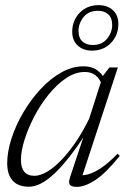

<svg xmlns="http://www.w3.org/2000/svg" viewBox="-20 -717 500 747"><path d="M253.5 -30.5 311 -203H318.5Q281.5 -147 249.8 -106.5Q218 -66 190.2 -40.2Q162.5 -14.5 138.2 -2.5Q114 9.5 92.5 9.5Q64.5 9.5 45.8 -1Q27 -11.5 17.5 -32Q8 -52.5 8 -81.5Q8 -126 24.5 -177.5Q41 -229 70.2 -278.8Q99.5 -328.5 137.2 -369.5Q175 -410.5 218 -434.8Q261 -459 304.5 -459Q337 -459 357.2 -444.5Q377.5 -430 392 -403L377 -386.5Q367.5 -411.5 351.2 -424.2Q335 -437 310 -437Q273 -437 237 -412.8Q201 -388.5 169.2 -349.2Q137.5 -310 113.5 -264Q89.5 -218 75.5 -173.5Q61.5 -129 61.5 -95Q61.5 -64.5 74.5 -48.8Q87.5 -33 114 -33Q135.5 -33 161.8 -48Q188 -63 216.2 -91.8Q244.5 -120.5 273 -161.8Q301.5 -203 327 -255.5L380 -421L405.5 -454.5H438.5L296 -20L285 -36Q301 -33 323 -38.8Q345 -44.5 373.5 -63.5Q402 -82.5 437.5 -119L446 -110.5Q391.5 -43 351 -16.5Q310.5 10 279 10Q257 10 251.2 1Q245.5 -8 253.5 -30.5ZM364 -697Q398 -697 419.2 -677.5Q440.5 -658 440.5 -623.5Q440.5 -580.5 412 -550.2Q383.5 -520 337.5 -520Q304.5 -520 282.8 -539.5Q261 -559 261 -593.5Q261 -637 289.8 -667Q318.5 -697 364 -697ZM341 -542Q377 -542 396.8 -566.5Q416.5 -591 416.5 -620.5Q416.5 -647 401.5 -661Q386.5 -675 361 -675Q324.5 -675 305 -650.5Q285.5 -626 285.5 -596.5Q285.5 -570 300.2 -556Q315 -542 341 -542Z"/></svg>

Font: Newsreader 36pt Light
Style: Italic
Weight: 300
Italic angle: -17°
Designer: Hugues Gentile
Foundry: Production Type
Version: Version 1.003